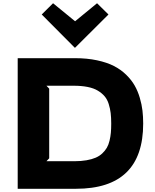

<svg xmlns="http://www.w3.org/2000/svg" viewBox="-20 -1171 963 1191"><path d="M669.9 -404.8Q669.9 -441.9 666.5 -470Q663.1 -498 654.3 -526.1Q645.5 -554.2 628.9 -573.7Q612.3 -593.3 586.9 -608.6Q561.5 -624 523.7 -631.6Q485.8 -639.2 436 -639.2H268.1L285.2 -621.1V-189L268.1 -170.9H440.9Q482.9 -170.9 516.4 -176.8Q549.8 -182.6 573.5 -192.9Q597.2 -203.1 614.5 -219.5Q631.8 -235.8 642.6 -254.2Q653.3 -272.5 659.4 -297.9Q665.5 -323.2 667.7 -347.9Q669.9 -372.6 669.9 -404.8ZM868.2 -404.8Q868.2 0 451.2 0H89.8V-810.1H445.8Q520.5 -810.1 582 -796.9Q643.6 -783.7 686.5 -761.7Q729.5 -739.7 762.5 -707.5Q795.4 -675.3 815.2 -640.6Q835 -606 847.2 -564.2Q859.4 -522.5 863.8 -484.6Q868.2 -446.8 868.2 -404.8ZM582 -1150.9 652.8 -1081.1 445.8 -875H443.8L238.8 -1081.1L309.1 -1150.9L445.8 -1039.1Z"/></svg>

Font: Sinkin Sans 800 Black
Style: Regular
Weight: 900
Designer: Keith Bates
Foundry: K-Type
Version: Sinkin Sans (version 1.0)  by Keith Bates   •   © 2014   www